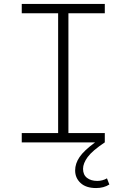

<svg xmlns="http://www.w3.org/2000/svg" viewBox="-20 -720 640 971"><path d="M90 0V-47H274V-653H90V-700H510V-653H326V-47H510V0Q447 42 423.5 74Q400 106 400 134Q400 164 420 179.5Q440 195 472 195Q485 195 498 191.5Q511 188 521 182L533 213Q505 231 466 231Q415 231 387.5 205.5Q360 180 360 142Q360 107 382.5 74Q405 41 461 0Z"/></svg>

Font: Red Hat Mono VF Light
Style: Regular
Weight: 300
Monospace: yes
Designer: Pentagram, MCKL
Foundry: Pentagram, MCKL
Version: Version 1.023